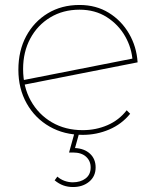

<svg xmlns="http://www.w3.org/2000/svg" viewBox="-20 -540 628 773"><path d="M313 3Q238 3 179.5 -30.5Q121 -64 87.5 -123.5Q54 -183 54 -259Q54 -336 85.5 -394.5Q117 -453 172.5 -486.5Q228 -520 300 -520Q367 -520 418 -488.5Q469 -457 499.5 -404.5Q530 -352 534 -289L72 -198L66 -216L523 -306L514 -292Q511 -346 484 -393.5Q457 -441 410 -471Q363 -501 300 -501Q234 -501 182.5 -470Q131 -439 102 -385Q73 -331 73 -262Q73 -190 104 -134.5Q135 -79 189 -47.5Q243 -16 313 -16Q366 -16 412.5 -36Q459 -56 490 -96L504 -82Q470 -40 419.5 -18.5Q369 3 313 3ZM274 213Q253 213 235 206.5Q217 200 200 186L211 171Q223 182 239.5 188Q256 194 273 194Q304 194 324.5 178.5Q345 163 345 134Q345 108 326.5 91Q308 74 274 74H258L280 -5H299L282 56Q320 58 342.5 79Q365 100 365 134Q365 170 339 191.5Q313 213 274 213Z"/></svg>

Font: Montserrat Alternates Thin
Style: Regular
Weight: 100
Designer: Julieta Ulanovsky
Foundry: Julieta Ulanovsky
Version: Version 9.000